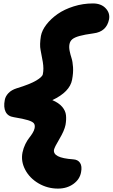

<svg xmlns="http://www.w3.org/2000/svg" viewBox="-20 -832 655 1116"><path d="M316.9 264.2Q255.9 264.2 204.1 233.9Q152.3 203.6 126.5 154.5Q100.6 105.5 110.8 54.2Q116.2 28.3 127.4 5.6Q138.7 -17.1 149.2 -30Q159.7 -43 169.2 -58.3Q178.7 -73.7 181.2 -86.9Q184.6 -105 177 -115Q169.4 -125 143.1 -133.3Q116.7 -141.6 60.1 -150.9Q25.9 -155.8 12.7 -182.1Q-0.5 -208.5 7.8 -251Q11.7 -272.5 29.1 -290.8Q46.4 -309.1 77.1 -318.8Q154.3 -342.3 190.4 -363.8Q226.6 -385.3 229 -400.9Q235.4 -431.6 228.8 -471.7Q222.2 -511.7 215.8 -541.7Q209.5 -571.8 217.8 -623Q224.1 -656.2 250 -689.7Q275.9 -723.1 314.9 -750.5Q354 -777.8 408.2 -794.9Q462.4 -812 520 -812Q567.9 -812 594.2 -783.9Q620.6 -755.9 613.8 -719.2Q599.1 -647.5 523.9 -638.2Q470.7 -630.9 441.9 -622.8Q413.1 -614.7 400.1 -603.8Q387.2 -592.8 383.8 -575.2Q380.4 -557.6 384.8 -535.9Q389.2 -514.2 395.8 -494.1Q402.3 -474.1 404.5 -441.4Q406.7 -408.7 398.9 -368.2Q385.7 -297.9 284.2 -250Q321.3 -234.4 341.1 -211.4Q360.8 -188.5 363.5 -162.4Q366.2 -136.2 360.8 -106Q354 -72.3 325.7 -24.9Q297.4 22.5 293.9 38.1Q289.6 61.5 316.4 75.7Q343.3 89.8 405.8 94.2Q432.6 95.7 445.3 114.7Q458 133.8 451.2 168.9Q443.8 210.4 406.5 237.3Q369.1 264.2 316.9 264.2Z"/></svg>

Font: Shantell Sans Irregular
Style: Italic
Weight: 800
Italic angle: -11.31°
Designer: Stephen Nixon, Anya Danilova, Shantell Martin
Foundry: Arrow Type
Version: Version 1.006;[9816181b4]